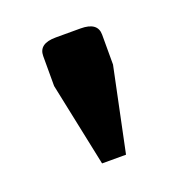

<svg xmlns="http://www.w3.org/2000/svg" viewBox="-65 -709 372 392"><g transform="rotate(-20 121.0 -513.0)"><path d="M57 -558V-623Q57 -650 94 -650H148Q185 -650 185 -623V-558L147 -376H95Z"/></g></svg>

Font: Changa Medium
Style: Regular
Weight: 500
Designer: Eduardo Rodriguez Tunni
Foundry: Eduardo Rodriguez Tunni
Version: Version 2.002; ttfautohint (v1.5) -l 8 -r 50 -G 150 -x 14 -H